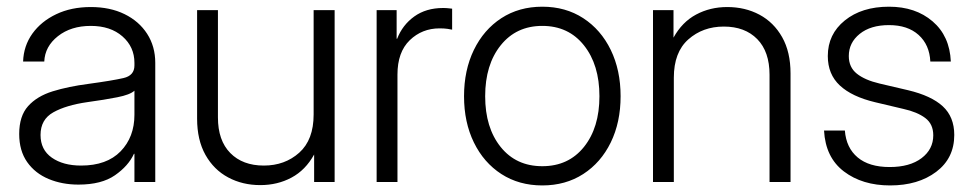

<svg xmlns="http://www.w3.org/2000/svg" viewBox="-20 -546 2920 576"><path d="M215.3 7.8Q166.5 7.8 126 -9Q85.4 -25.9 61.5 -59.8Q37.6 -93.8 37.6 -144Q37.6 -197.8 64.2 -227.5Q90.8 -257.3 137.9 -272Q185.1 -286.6 245.6 -294.4Q317.4 -304.2 350.3 -311.8Q383.3 -319.3 383.3 -349.6V-357.4Q383.3 -405.3 347.4 -436.8Q311.5 -468.3 252.4 -468.3Q192.9 -468.3 153.8 -437.5Q114.7 -406.7 112.8 -361.3H49.3Q50.8 -408.2 77.1 -445.1Q103.5 -481.9 148.7 -503.4Q193.8 -524.9 252.4 -524.9Q310.1 -524.9 353.5 -503.7Q397 -482.4 421.4 -444.6Q445.8 -406.7 445.8 -357.4V0H383.3V-84.5H381.8Q365.2 -48.3 325 -20.3Q284.7 7.8 215.3 7.8ZM223.1 -49.3Q300.3 -49.3 341.8 -92Q383.3 -134.8 383.3 -201.7V-273.9Q370.1 -261.7 331.8 -254.2Q293.5 -246.6 242.7 -239.7Q178.2 -230.5 139.9 -209Q101.6 -187.5 101.6 -141.1Q101.6 -96.7 135.5 -73Q169.4 -49.3 223.1 -49.3Z M760.7 9.3Q707.5 9.3 664.6 -13.7Q621.6 -36.6 596.4 -81.3Q571.3 -126 571.3 -189.9V-515.6H633.8V-193.8Q633.8 -124.5 670.9 -86.9Q708 -49.3 771.5 -49.3Q834.5 -49.3 877.7 -87.9Q920.9 -126.5 920.9 -202.6V-515.6H983.9V0H922.4V-82.5Q896.5 -35.6 854.5 -13.2Q812.5 9.3 760.7 9.3Z M1109.9 0V-515.6H1169.9V-429.7H1171.4Q1187.5 -471.2 1222.9 -496.6Q1258.3 -522 1309.1 -522Q1318.4 -522 1325 -521.2Q1331.5 -520.5 1336.4 -520V-457Q1332 -458 1322.3 -459.5Q1312.5 -460.9 1298.8 -460.9Q1246.1 -460.9 1209.2 -425.3Q1172.4 -389.6 1172.4 -322.3V0Z M1606.9 10.3Q1537.1 10.3 1484.1 -23.9Q1431.2 -58.1 1401.6 -118.7Q1372.1 -179.2 1372.1 -257.3Q1372.1 -335.4 1401.6 -396.2Q1431.2 -457 1484.1 -491.5Q1537.1 -525.9 1606.9 -525.9Q1676.8 -525.9 1729.7 -491.5Q1782.7 -457 1812.3 -396.2Q1841.8 -335.4 1841.8 -257.3Q1841.8 -179.2 1812.3 -118.7Q1782.7 -58.1 1729.7 -23.9Q1676.8 10.3 1606.9 10.3ZM1606.9 -47.4Q1685.5 -47.4 1731.9 -105.2Q1778.3 -163.1 1778.3 -257.3Q1778.3 -351.6 1731.9 -409.9Q1685.5 -468.3 1606.9 -468.3Q1528.8 -468.3 1482.2 -410.2Q1435.5 -352.1 1435.5 -257.3Q1435.5 -163.1 1481.9 -105.2Q1528.3 -47.4 1606.9 -47.4Z M2001.5 -313V0H1939V-515.6H2000.5V-433.1Q2026.4 -480 2068.4 -502.4Q2110.4 -524.9 2161.6 -524.9Q2215.3 -524.9 2258.3 -502Q2301.3 -479 2326.4 -434.6Q2351.6 -390.1 2351.6 -325.7V0H2288.6V-321.8Q2288.6 -391.1 2251.7 -428.7Q2214.8 -466.3 2151.4 -466.3Q2088.4 -466.3 2044.9 -427.7Q2001.5 -389.2 2001.5 -313Z M2650.4 10.3Q2566.9 10.3 2511.7 -31.7Q2456.5 -73.7 2452.1 -154.3H2514.6Q2518.6 -102.5 2553 -73.7Q2587.4 -44.9 2648.9 -44.9Q2709.5 -44.9 2744.6 -71.5Q2779.8 -98.1 2779.8 -140.1Q2779.8 -173.8 2755.9 -191.9Q2731.9 -210 2690.4 -219.2L2605.5 -239.3Q2535.6 -255.9 2499.5 -289.6Q2463.4 -323.2 2463.4 -377.9Q2463.4 -443.4 2514.4 -484.6Q2565.4 -525.9 2647 -525.9Q2726.6 -525.9 2777.8 -481.9Q2829.1 -438 2832.5 -361.3H2771Q2768.6 -411.6 2735.8 -441.2Q2703.1 -470.7 2647 -470.7Q2591.8 -470.7 2559.1 -444.3Q2526.4 -418 2526.4 -377.9Q2526.4 -344.2 2550.5 -325Q2574.7 -305.7 2618.7 -295.4L2704.1 -275.4Q2773.9 -258.8 2808.3 -227.1Q2842.8 -195.3 2842.8 -141.1Q2842.8 -71.3 2788.6 -30.5Q2734.4 10.3 2650.4 10.3Z"/></svg>

Font: Inter Display Light
Style: Regular
Weight: 300
Designer: Rasmus Andersson
Foundry: rsms
Version: Version 4.000;git-a52131595